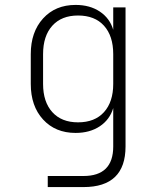

<svg xmlns="http://www.w3.org/2000/svg" viewBox="-20 -580 640 780"><path d="M174 180V135H319Q440 135 440 15V-141Q426 -94 385.5 -67Q345 -40 287 -40Q205 -40 155 -94.5Q105 -149 105 -239V-360Q105 -450 155 -505Q205 -560 287 -560Q345 -560 385.5 -533Q426 -506 440 -459V-550H490V15Q490 180 319 180ZM297 -83Q365 -83 402.5 -124.5Q440 -166 440 -239V-360Q440 -434 402.5 -475.5Q365 -517 297 -517Q230 -517 192.5 -475.5Q155 -434 155 -360V-239Q155 -166 192.5 -124.5Q230 -83 297 -83Z"/></svg>

Font: NKDuy Mono Thin
Style: Regular
Weight: 100
Monospace: yes
Designer: NKDuy
Foundry: NKDuy
Version: Version 2.251; ttfautohint (v1.8.4.7-5d5b)